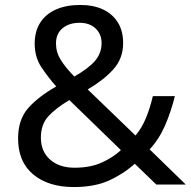

<svg xmlns="http://www.w3.org/2000/svg" viewBox="-20 -745 772 775"><path d="M304 -725Q358 -725 396.5 -706.5Q435 -688 456 -654Q477 -620 477 -571Q477 -508 436.5 -464Q396 -420 334 -384L527 -198Q553 -229 569.5 -269.5Q586 -310 597 -357H686Q670 -293 646 -238Q622 -183 584 -142L730 0H611L524 -84Q477 -42 419 -16Q361 10 278 10Q175 10 114 -41Q53 -92 53 -186Q53 -263 94.5 -309.5Q136 -356 207 -396Q175 -432 147.5 -473Q120 -514 120 -569Q120 -618 142 -653Q164 -688 205.5 -706.5Q247 -725 304 -725ZM260 -341Q206 -309 175.5 -276Q145 -243 145 -189Q145 -134 182 -101Q219 -68 281 -68Q345 -68 391 -89Q437 -110 468 -139ZM301 -653Q259 -653 232.5 -631Q206 -609 206 -570Q206 -534 225 -503.5Q244 -473 280 -436Q339 -470 364.5 -500.5Q390 -531 390 -571Q390 -607 366 -630Q342 -653 301 -653Z"/></svg>

Font: Noto Sans Lisu
Style: Regular
Weight: 400
Designer: Monotype Design Team. David Williams.
Foundry: Monotype Imaging Inc.
Version: Version 2.102